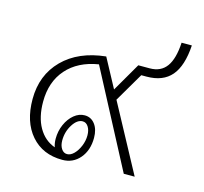

<svg xmlns="http://www.w3.org/2000/svg" viewBox="-95 -732 904 849"><g transform="rotate(15 357.0 -307.5)"><path d="M500 -441 422 -308 588 0H538L307 -439Q214 -424 162.5 -365.5Q111 -307 111 -216Q111 -145 138 -98Q165 -51 213 -34Q207 -52 207 -72Q207 -107 220.5 -137.5Q234 -168 256.5 -186.5Q279 -205 305 -205Q334 -205 352 -181.5Q370 -158 370 -119Q370 -62 339 -25.5Q308 11 259 11Q169 11 116 -50Q63 -111 63 -215Q63 -325 134 -396.5Q205 -468 329 -481L400 -349L476 -480H528Q579 -480 605 -516Q631 -552 635 -626H682Q676 -531 637.5 -486Q599 -441 524 -441ZM237 -72Q237 -49 247 -34Q257 -19 273 -19Q289 -19 304 -34Q319 -49 329 -73Q339 -97 339 -122Q339 -146 329 -161.5Q319 -177 303 -177Q278 -177 257.5 -144.5Q237 -112 237 -72Z"/></g></svg>

Font: KoHo Light
Style: Regular
Weight: 300
Version: Version 1.000; ttfautohint (v1.6)